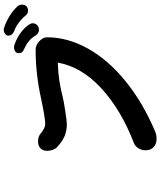

<svg xmlns="http://www.w3.org/2000/svg" viewBox="66 -966 868 1040"><g transform="rotate(-90 500.0 -446.0)"><path d="M206 -91Q206 -114 217.5 -131.5Q229 -149 246 -155Q427 -225 542.5 -332Q658 -439 681 -567Q624 -565 582.5 -558.5Q541 -552 489 -539Q473 -535 419 -526.5Q365 -518 348 -518Q312 -518 283 -530Q254 -542 223 -571Q214 -579 208.5 -594Q203 -609 203 -624Q203 -647 216.5 -660.5Q230 -674 254 -674Q279 -674 295 -661Q326 -635 348 -635Q380 -635 484 -657Q618 -687 750 -687Q776 -687 797 -667Q818 -647 818 -625Q818 -513 756.5 -403Q695 -293 579 -199Q463 -105 306 -39Q290 -32 267 -32Q240 -32 223 -48Q206 -64 206 -91ZM935 -742Q919 -762 896 -779Q873 -796 852 -803Q827 -813 827 -836Q827 -845 836 -852Q845 -859 856 -860Q863 -860 866 -859Q901 -848 932.5 -828.5Q964 -809 986 -785Q993 -778 995 -762Q995 -745 985.5 -736.5Q976 -728 963 -728Q946 -728 935 -742ZM827 -688Q807 -725 757 -748Q743 -754 737.5 -760.5Q732 -767 732 -780Q732 -791 741.5 -797.5Q751 -804 764 -804Q773 -804 779 -801Q814 -789 842.5 -768Q871 -747 888 -721Q894 -712 894 -703Q894 -688 883.5 -678.5Q873 -669 858 -669Q839 -669 827 -688Z"/></g></svg>

Font: Tsukimi Rounded
Style: Bold
Weight: 700
Designer: Takashi Funayama
Foundry: Takashi Funayama
Version: Version 1.032; ttfautohint (v1.8.3)